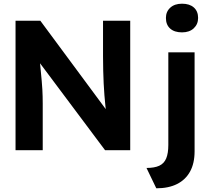

<svg xmlns="http://www.w3.org/2000/svg" viewBox="-20 -812 1142 1038"><path d="M64 0V-700H198L585 -177H557Q553 -208 550 -237.5Q547 -267 544.5 -297.5Q542 -328 540.5 -360.5Q539 -393 538 -429.5Q537 -466 537 -509V-700H684V0H548L153 -528L191 -527Q196 -475 199.5 -438.5Q203 -402 205.5 -375Q208 -348 209 -328Q210 -308 210.5 -290Q211 -272 211 -252V0ZM772 96Q815 96 841 84Q867 72 878.5 44.5Q890 17 890 -28V-529H1032V6Q1032 71 1007.5 115.5Q983 160 937 183Q891 206 825 206ZM877 -715Q877 -749 900.5 -770.5Q924 -792 964 -792Q1005 -792 1028 -771.5Q1051 -751 1051 -715Q1051 -681 1027.5 -659Q1004 -637 964 -637Q923 -637 900 -657.5Q877 -678 877 -715Z"/></svg>

Font: Our Lexend SemiBold
Style: Regular
Weight: 600
Designer: Bonnie Shaver-Troup, Thomas Jockin
Foundry: Lexend
Version: Version 1.007